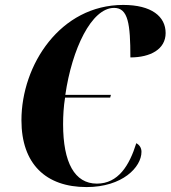

<svg xmlns="http://www.w3.org/2000/svg" viewBox="-20 -749 692 779"><path d="M331 10C477 10 554 -71 554 -133C554 -149 546 -161 533 -168C505 -78 460 -4 373 -4C283 -4 236 -89 236 -245C236 -279 238 -316 244 -353H427L430 -364H245C272 -550 351 -717 443 -717C500 -717 509 -652 509 -516C590 -516 652 -549 652 -615C652 -682 595 -729 480 -729C225 -729 67 -486 67 -261C67 -84 166 10 331 10Z"/></svg>

Font: Noto Serif Display Condensed ExtraBold
Style: Italic
Weight: 800
Width: 3
Italic angle: -12°
Designer: Monotype Design Team
Foundry: Monotype Imaging Inc.
Version: Version 2.009